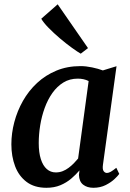

<svg xmlns="http://www.w3.org/2000/svg" viewBox="-20 -882 618 912"><path d="M469 -99.5Q466 -78 472.2 -69.2Q478.5 -60.5 488 -60.5Q496 -60.5 506.2 -66.2Q516.5 -72 532.5 -85L546.5 -56Q541.5 -48.5 525 -32.5Q508.5 -16.5 482.5 -3.2Q456.5 10 423.5 10Q394 10 375 -4.8Q356 -19.5 355 -51.5L357.5 -72.5Q340.5 -52.5 318.2 -33.5Q296 -14.5 266.8 -2.2Q237.5 10 200.5 10Q143.5 10 106.5 -17.8Q69.5 -45.5 51.8 -92.2Q34 -139 34 -196.5Q34 -249 48 -302Q62 -355 89 -402.8Q116 -450.5 156 -487.8Q196 -525 247.8 -546.5Q299.5 -568 362.5 -568Q388 -568 417.8 -561.8Q447.5 -555.5 468.5 -547.5L533.5 -567.5ZM401 -497Q389.5 -503 376.2 -505.8Q363 -508.5 349.5 -508.5Q311 -508.5 281.2 -490.2Q251.5 -472 229.2 -440.8Q207 -409.5 192.5 -369.8Q178 -330 171 -286.8Q164 -243.5 164 -202Q164 -157.5 174 -126.2Q184 -95 202.2 -79Q220.5 -63 245 -63Q262.5 -63 277.8 -69Q293 -75 306.2 -85Q319.5 -95 330.8 -106.5Q342 -118 351 -129ZM363.5 -627Q348.5 -635.5 321.5 -655Q294.5 -674.5 265 -699.5Q235.5 -724.5 211 -749.5Q186.5 -774.5 176 -793L254 -861.5L398 -653.5Z"/></svg>

Font: Merriweather SemiBold
Style: Italic
Weight: 600
Italic angle: -7.8°
Version: Version 2.101